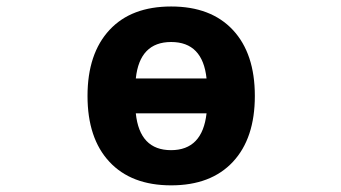

<svg xmlns="http://www.w3.org/2000/svg" viewBox="-20 -554 1040 586"><path d="M394.5 -314.5H610.4Q598.6 -425.8 502.4 -425.8Q406.2 -425.8 394.5 -314.5ZM394.5 -208Q406.2 -95.7 502 -95.7Q597.7 -95.7 610.4 -208ZM314.5 -462.9Q380.9 -534.2 502.4 -534.2Q624 -534.2 690.9 -462.4Q757.8 -390.6 757.8 -261.2Q757.8 -131.8 690.9 -60.1Q624 11.7 502.4 11.7Q380.9 11.7 314 -60.1Q247.1 -131.8 247.1 -261.2Q247.1 -390.6 314.5 -462.9Z"/></svg>

Font: Gen Shin Gothic Monospace Bold
Style: Bold
Weight: 700
Designer: [Source Han Sans]
Ryoko NISHIZUKA  (kana & ideographs); Paul D. Hunt (Latin, Greek & Cyrillic); Wenlong ZHANG  (bopomofo
Version: Version 1.002.20150607